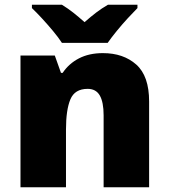

<svg xmlns="http://www.w3.org/2000/svg" viewBox="-20 -786 710 806"><path d="M412 -563Q498 -563 552 -515Q606 -467 606 -360V0H415V-302Q415 -357 399 -385Q383 -413 348 -413Q294 -413 275.5 -369Q257 -325 257 -242V0H66V-553H210L236 -480H243Q269 -519 311.5 -541Q354 -563 412 -563ZM240 -606Q225 -629 202.5 -656Q180 -683 156.5 -708.5Q133 -734 114 -752V-766H240Q266 -750 287.5 -733Q309 -716 335 -693Q361 -716 384 -733.5Q407 -751 433 -766H557V-752Q540 -735 516.5 -709.5Q493 -684 470.5 -656.5Q448 -629 432 -606Z"/></svg>

Font: Noto Sans Telugu Black
Style: Regular
Weight: 900
Designer: Jelle Bosma - Monotype Design Team
Foundry: Monotype Imaging Inc.
Version: Version 2.005; ttfautohint (v1.8.4.7-5d5b)